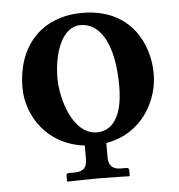

<svg xmlns="http://www.w3.org/2000/svg" viewBox="-46 -487 610 656"><g transform="rotate(-5 259.5 -159.0)"><path d="M34 -207C34 -111 101 -6 229 8V53C229 81 219 97 186 97H166C161 97 158 100 158 105V124L160 126C160 126 229 124 264 124C303 124 371 126 371 126L373 124V105C373 100 369 97 365 97H346C313 97 303 81 303 53V6C428 -15 485 -125 485 -216C485 -321 423 -444 260 -444C115 -444 34 -344 34 -207ZM250 -403C318 -403 364 -327 364 -184C364 -57 311 -33 275 -33C193 -33 156 -155 156 -229C156 -314 186 -403 250 -403Z"/></g></svg>

Font: Libertinus Serif Semibold
Style: Regular
Weight: 600
Designer: Philipp H. Poll, Khaled Hosny
Foundry: Caleb Maclennan
Version: Version 7.050;RELEASE